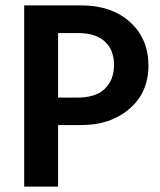

<svg xmlns="http://www.w3.org/2000/svg" viewBox="-20 -694 596 714"><path d="M270 -571H196V-331H267Q336 -331 370 -364Q404 -397 404 -452.5Q404 -508 370 -539.5Q336 -571 270 -571ZM284 -229H196V0H70V-674H281Q395 -674 463.5 -612Q532 -550 532 -450Q532 -350 461.5 -289.5Q391 -229 284 -229Z"/></svg>

Font: Hind Colombo SemiBold
Style: Regular
Weight: 600
Designer: Jyotish Sonowal, Aditi Pimprikar
Foundry: Indian Type Foundry
Version: Version 1.000;PS 1.0;hotconv 1.0.86;makeotf.lib2.5.63406; tt